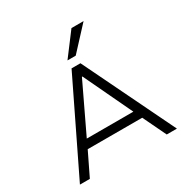

<svg xmlns="http://www.w3.org/2000/svg" viewBox="-206 -1116 1256 1291"><g transform="rotate(-30 422.5 -470.0)"><path d="M46 0 388 -705H457L799 0H720L623 -202L665 -180H180L221 -202L123 0ZM420 -621 233 -229 204 -245H641L610 -229L424 -621ZM391 -765 523 -940H617L455 -765Z"/></g></svg>

Font: Nunito Sans 7pt SemiExpanded Light
Style: Regular
Weight: 300
Width: 6
Designer: Vernon Adams
Foundry: Vernon Adams
Version: Version 3.101;gftools[0.9.27]